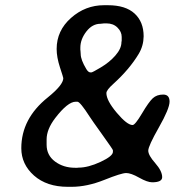

<svg xmlns="http://www.w3.org/2000/svg" viewBox="-20 -720 711 748"><path d="M293.5 -522.9 294.4 -509.3Q294.4 -487.3 316.4 -450.7Q324.2 -438 332 -438H336.4Q340.3 -438 373.5 -457.8Q406.7 -477.5 429.9 -504.2Q453.1 -530.8 453.1 -555.7L454.1 -561.5V-576.2Q454.1 -596.2 437.7 -612.5Q421.4 -628.9 395 -628.9H385.7Q377 -627.4 371.6 -627.4Q339.8 -627.4 316.4 -597.2Q293 -566.9 293 -534.2V-525.4ZM281.7 -323.7H274.9Q244.1 -323.7 195.3 -260.3Q161.6 -216.3 161.6 -176.8V-156.2Q161.6 -115.2 194.3 -90.8Q227.1 -66.4 272.5 -66.4H281.2L285.6 -66.9Q323.7 -66.9 371.8 -89.4Q419.9 -111.8 419.9 -128.4V-134.8Q419.9 -137.7 378.4 -195.6Q336.9 -253.4 329.6 -265.1Q292 -323.7 281.7 -323.7ZM394.5 -357.4Q394.5 -328.6 434.8 -280.8Q475.1 -232.9 496.6 -232.9Q506.3 -232.9 533 -277.8Q559.6 -322.8 575.2 -337.2Q590.8 -351.6 615.7 -351.6Q640.6 -351.6 640.6 -324.2Q640.6 -296.9 599.1 -223.9Q557.6 -150.9 557.6 -133.1Q557.6 -115.2 584.7 -84.5Q611.8 -53.7 611.8 -29.8Q611.8 -9.8 572.8 -9.8Q554.2 -9.8 522.2 -27.8Q490.2 -45.9 471.7 -45.9Q453.1 -45.9 386 -19Q318.8 7.8 258.8 7.8H244.1Q162.1 7.8 112.5 -36.1Q63 -80.1 63 -142.6Q63 -257.8 166 -340.3Q226.6 -389.2 226.6 -415.5Q226.6 -418 213.6 -457.5Q200.7 -497.1 200.7 -529.3Q200.7 -600.6 256.6 -650.1Q312.5 -699.7 385.3 -699.7H400.4Q469.2 -699.7 504.4 -667.2Q539.6 -634.8 539.6 -578.6Q539.1 -541.5 520.5 -510.3Q484.4 -450.2 421.9 -393.6Q394.5 -369.1 394.5 -357.4Z"/></svg>

Font: Averia Sans Libre
Style: Italic
Weight: 400
Italic angle: -7.90001°
Version: Version 1.002